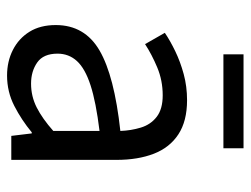

<svg xmlns="http://www.w3.org/2000/svg" viewBox="-103 -595 710 544"><g transform="rotate(90 252.0 -323.0)"><path d="M194 12Q154 12 121.5 -4.5Q89 -21 70 -51.5Q51 -82 51 -126Q51 -208 123 -250Q195 -292 351 -309Q350 -339 341.5 -367Q333 -395 311 -412Q289 -429 250 -429Q208 -429 171 -413.5Q134 -398 105 -379L73 -435Q95 -450 125 -464.5Q155 -479 190 -488.5Q225 -498 264 -498Q323 -498 360.5 -473.5Q398 -449 415.5 -404Q433 -359 433 -298V0H365L358 -58H355Q320 -29 280 -8.5Q240 12 194 12ZM217 -56Q253 -56 284.5 -72Q316 -88 351 -119V-250Q269 -240 221.5 -224.5Q174 -209 153 -186Q132 -163 132 -131Q132 -91 157 -73.5Q182 -56 217 -56ZM134 -601V-658H400V-601Z"/></g></svg>

Font: Source Sans 3 ExtraLight
Style: Regular
Weight: 400
Version: Version 3.052;hotconv 1.1.0;makeotfexe 2.6.0